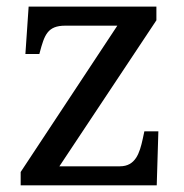

<svg xmlns="http://www.w3.org/2000/svg" viewBox="-20 -556 551 576"><path d="M158.2 -57.1 449.2 -495.1V-536.1H65.9L56.2 -394H98.1L99.1 -397.9C113.3 -451.2 122.6 -479 175.8 -479H332L42 -40V0H450.2L455.1 -162.1H413.1L408.2 -139.2C398.9 -96.2 386.2 -57.1 339.8 -57.1Z"/></svg>

Font: Gandom
Style: Regular
Weight: 400
Foundry: DejaVu fonts team - Redesigned by Saber Rastikerdar - Based on Samim Font
Version: Version 0.8